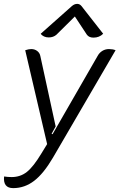

<svg xmlns="http://www.w3.org/2000/svg" viewBox="-37 -762 620 990"><path d="M-16 148Q4 151 23 151Q68 151 101.5 124.5Q135 98 176 30L206 -19L93 -503Q111 -509 124 -509Q142 -509 155 -499Q168 -489 171 -473L250 -110L229 -72L234 -70L466 -473Q475 -490 490.5 -499.5Q506 -509 525 -509Q534 -509 543 -507.5Q552 -506 559 -503L236 51Q188 133 139 170.5Q90 208 31 208Q-22 208 -16 148ZM214 -569Q201 -569 190 -574Q179 -579 173 -588L334 -731Q347 -742 361 -742Q374 -742 383 -731L495 -588Q475 -568 445 -568Q422 -568 411 -583L349 -677L254 -583Q238 -569 214 -569Z"/></svg>

Font: K2D Light
Style: Italic
Weight: 300
Italic angle: -10°
Designer: Katatrad Aksorn Co.,Ltd.
Foundry: Cadson Demak Co.,Ltd.
Version: Version 1.000; ttfautohint (v1.6)